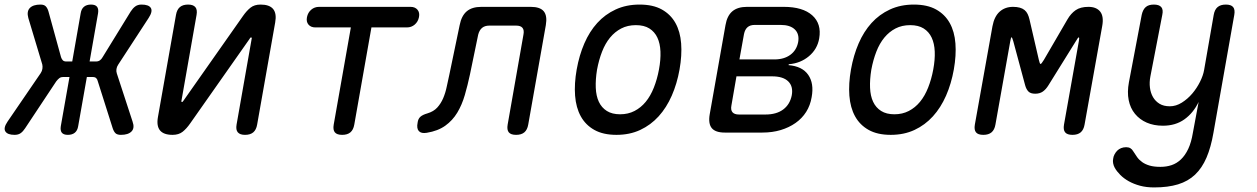

<svg xmlns="http://www.w3.org/2000/svg" viewBox="-79 -580 5499 840"><path d="M31 -19Q22 -5 11.5 2.5Q1 10 -15 10Q-46 10 -55.5 -5Q-65 -20 -46 -48L99 -260Q105 -269 106.5 -279Q108 -289 106 -298L45 -501Q37 -530 51.5 -545Q66 -560 98 -560Q114 -560 121.5 -552Q129 -544 133 -530L188 -330Q191 -321 196 -316Q201 -311 211 -311H237L274 -522Q277 -541 288.5 -550.5Q300 -560 319 -560Q338 -560 345.5 -550.5Q353 -541 350 -522L313 -311H341Q351 -311 358 -316Q365 -321 370 -330L493 -530Q502 -544 513 -552Q524 -560 540 -560Q572 -560 581 -545Q590 -530 571 -501L438 -297Q432 -288 430.5 -278Q429 -268 432 -259L501 -48Q511 -20 496.5 -5Q482 10 450 10Q434 10 426.5 3Q419 -4 414 -19L349 -224Q347 -233 342 -238Q337 -243 327 -243H301L263 -28Q260 -9 248.5 0.5Q237 10 218 10Q199 10 191.5 0.5Q184 -9 187 -28L225 -243H197Q187 -243 180.5 -238Q174 -233 167 -224Z M612 -68 691 -515Q695 -538 708 -549Q721 -560 744 -560Q766 -560 775.5 -549Q785 -538 781 -515L715 -140Q714 -137 714.5 -135.5Q715 -134 718 -134Q720 -134 721 -136L724 -140L984 -510Q1000 -533 1017 -546.5Q1034 -560 1061 -560Q1100 -560 1116 -540.5Q1132 -521 1125 -482L1046 -35Q1042 -12 1029 -1Q1016 10 993 10Q971 10 961.5 -1Q952 -12 956 -35L1022 -410Q1023 -413 1022.5 -414.5Q1022 -416 1019 -416Q1017 -416 1016 -415L1013 -410L753 -40Q737 -17 720 -3.5Q703 10 676 10Q637 10 621 -9.5Q605 -29 612 -68Z M1456 -460H1301Q1281 -460 1270.5 -472.5Q1260 -485 1264 -505Q1268 -525 1282.5 -537.5Q1297 -550 1317 -550H1717Q1737 -550 1747.5 -537.5Q1758 -525 1754 -505Q1750 -485 1735.5 -472.5Q1721 -460 1701 -460H1546L1471 -35Q1467 -12 1454 -1Q1441 10 1418 10Q1395 10 1386 -1Q1377 -12 1381 -35Z M1932 -470Q1940 -511 1963 -530.5Q1986 -550 2027 -550H2243Q2284 -550 2300 -530.5Q2316 -511 2309 -470L2232 -35Q2228 -12 2215 -1Q2202 10 2179 10Q2156 10 2147 -1Q2138 -12 2142 -35L2211 -428Q2215 -448 2207 -458Q2199 -468 2179 -468H2062Q2042 -468 2030 -458Q2018 -448 2013 -428L1977 -254Q1967 -207 1954.5 -164Q1942 -121 1921.5 -87Q1901 -53 1869 -30Q1837 -7 1788 1Q1764 5 1753.5 -6.5Q1743 -18 1748 -43Q1750 -60 1760 -69Q1770 -78 1791 -84Q1818 -92 1834 -109.5Q1850 -127 1860 -150.5Q1870 -174 1875.5 -201Q1881 -228 1887 -254Z M2618 10Q2560 10 2521.5 -11.5Q2483 -33 2462 -71Q2441 -109 2437 -161.5Q2433 -214 2444 -276Q2455 -338 2477.5 -390Q2500 -442 2534 -479.5Q2568 -517 2614.5 -538.5Q2661 -560 2719 -560Q2778 -560 2816.5 -538.5Q2855 -517 2876 -479.5Q2897 -442 2901 -390Q2905 -338 2894 -276Q2883 -214 2860 -161.5Q2837 -109 2802.5 -71Q2768 -33 2722 -11.5Q2676 10 2618 10ZM2634 -80Q2669 -80 2697 -94.5Q2725 -109 2746 -134.5Q2767 -160 2781.5 -196.5Q2796 -233 2804 -276Q2812 -319 2810.5 -354.5Q2809 -390 2797 -415.5Q2785 -441 2762 -455.5Q2739 -470 2703 -470Q2667 -470 2639 -455.5Q2611 -441 2590 -415.5Q2569 -390 2555 -354Q2541 -318 2533 -275Q2526 -232 2527.5 -196Q2529 -160 2541 -134.5Q2553 -109 2576 -94.5Q2599 -80 2634 -80Z M3092 0Q3051 0 3035 -19.5Q3019 -39 3026 -80L3095 -470Q3102 -511 3125 -530.5Q3148 -550 3189 -550H3350Q3433 -550 3474.5 -513Q3516 -476 3505 -412Q3497 -365 3460 -334Q3423 -303 3372 -299L3371 -295Q3431 -290 3457 -252.5Q3483 -215 3472 -155Q3466 -119 3448 -90.5Q3430 -62 3401.5 -42Q3373 -22 3336.5 -11Q3300 0 3256 0ZM3143 -246 3121 -119Q3117 -99 3125.5 -89Q3134 -79 3154 -79H3270Q3318 -79 3347.5 -101Q3377 -123 3385 -163Q3392 -202 3369.5 -224Q3347 -246 3299 -246ZM3223 -471Q3203 -471 3191.5 -461Q3180 -451 3176 -431L3156 -320H3309Q3351 -320 3378.5 -340Q3406 -360 3413 -396Q3419 -431 3398.5 -451Q3378 -471 3336 -471Z M3818 10Q3760 10 3721.5 -11.5Q3683 -33 3662 -71Q3641 -109 3637 -161.5Q3633 -214 3644 -276Q3655 -338 3677.5 -390Q3700 -442 3734 -479.5Q3768 -517 3814.5 -538.5Q3861 -560 3919 -560Q3978 -560 4016.5 -538.5Q4055 -517 4076 -479.5Q4097 -442 4101 -390Q4105 -338 4094 -276Q4083 -214 4060 -161.5Q4037 -109 4002.5 -71Q3968 -33 3922 -11.5Q3876 10 3818 10ZM3834 -80Q3869 -80 3897 -94.5Q3925 -109 3946 -134.5Q3967 -160 3981.5 -196.5Q3996 -233 4004 -276Q4012 -319 4010.5 -354.5Q4009 -390 3997 -415.5Q3985 -441 3962 -455.5Q3939 -470 3903 -470Q3867 -470 3839 -455.5Q3811 -441 3790 -415.5Q3769 -390 3755 -354Q3741 -318 3733 -275Q3726 -232 3727.5 -196Q3729 -160 3741 -134.5Q3753 -109 3776 -94.5Q3799 -80 3834 -80Z M4666 -35Q4662 -12 4649 -1Q4636 10 4613 10Q4590 10 4581 -1Q4572 -12 4576 -35L4641 -400Q4644 -415 4641 -416V-417Q4637 -416 4628 -400L4508 -207Q4497 -189 4483.5 -179.5Q4470 -170 4450 -170Q4430 -170 4420.5 -179.5Q4411 -189 4406 -207L4354 -400Q4349 -417 4346.5 -417Q4344 -417 4341 -400L4276 -35Q4272 -12 4259 -1Q4246 10 4223 10Q4200 10 4191 -1Q4182 -12 4186 -35L4263 -465Q4271 -508 4294.5 -529Q4318 -550 4353 -550Q4370 -550 4382.5 -546.5Q4395 -543 4403.5 -536Q4412 -529 4417 -518.5Q4422 -508 4425 -495L4466 -318Q4470 -300 4473.5 -300Q4477 -300 4488 -318L4591 -495Q4606 -521 4627 -535.5Q4648 -550 4683 -550Q4718 -550 4734.5 -529Q4751 -508 4743 -465Z M5140 0 5165 -134Q5142 -86 5103 -58Q5064 -30 5009 -30Q4969 -30 4938 -43.5Q4907 -57 4886.5 -82Q4866 -107 4859 -142Q4852 -177 4860 -220L4916 -515Q4921 -538 4933.5 -549Q4946 -560 4969 -560Q4992 -560 5001.5 -549Q5011 -538 5006 -515L4954 -246Q4949 -220 4952 -196.5Q4955 -173 4965.5 -155Q4976 -137 4994 -126Q5012 -115 5039 -115Q5066 -115 5091.5 -131Q5117 -147 5137 -170.5Q5157 -194 5171 -222Q5185 -250 5189 -274L5231 -515Q5235 -538 5248 -549Q5261 -560 5284 -560Q5307 -560 5316 -549Q5325 -538 5321 -515L5230 0Q5219 64 5199.5 109.5Q5180 155 5149.5 184Q5119 213 5075 226.5Q5031 240 4970 240Q4936 240 4908.5 232.5Q4881 225 4859.5 213Q4838 201 4822.5 185.5Q4807 170 4798 154Q4793 145 4791 134.5Q4789 124 4791 115Q4792 105 4797 95.5Q4802 86 4809 79Q4816 72 4826 68Q4836 64 4848 64Q4859 64 4866.5 68.5Q4874 73 4879 82Q4887 95 4896 107.5Q4905 120 4918.5 129.5Q4932 139 4951 144.5Q4970 150 4998 150Q5024 150 5046.5 142.5Q5069 135 5087.5 117.5Q5106 100 5119.5 71.5Q5133 43 5140 0Z"/></svg>

Font: Maple Mono NL
Style: Italic
Weight: 400
Italic angle: -10°
Monospace: yes
Designer: subframe7536
Version: Version 7.000